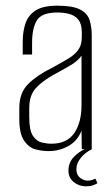

<svg xmlns="http://www.w3.org/2000/svg" viewBox="-20 -525 394 676"><path d="M151 7Q129 7 105.5 1Q82 -5 65 -29.5Q48 -54 48 -106V-145Q48 -198 79 -229Q110 -260 161 -285Q196 -304 219.5 -318Q243 -332 255.5 -349.5Q268 -367 268 -394V-412Q268 -441 255.5 -456Q243 -471 223.5 -476Q204 -481 182 -481Q127 -481 110 -453.5Q93 -426 93 -375V-333H60V-378Q60 -415 70 -443.5Q80 -472 106 -488.5Q132 -505 182 -505Q236 -505 262 -491.5Q288 -478 295.5 -454Q303 -430 303 -401V0H268L267 -65Q253 -29 221 -11Q189 7 151 7ZM161 -19Q216 -19 241.5 -56.5Q267 -94 267 -155V-329Q254 -310 226.5 -294Q199 -278 171 -263Q129 -240 106 -214.5Q83 -189 83 -145V-112Q83 -67 95.5 -47.5Q108 -28 126.5 -23.5Q145 -19 161 -19ZM283 131Q258 131 239.5 116Q221 101 221 76Q221 47 240 27.5Q259 8 279 0H304Q278 13 263.5 32Q249 51 249 71Q249 91 262 101Q275 111 288 111Q298 111 305 108.5Q312 106 316 104L323 120Q317 124 307 127.5Q297 131 283 131Z"/></svg>

Font: Alumni Sans ExtraLight
Style: Regular
Weight: 250
Version: Version 1.018